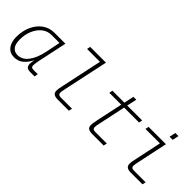

<svg xmlns="http://www.w3.org/2000/svg" viewBox="68 -1481 2264 2264"><g transform="rotate(45 1200.0 -349.0)"><path d="M193 12Q123 12 82.5 -38.5Q42 -89 42 -176Q42 -278 78.5 -358Q115 -438 179 -484Q243 -530 328 -530H509L431 -163Q426 -140 423 -117Q420 -94 420 -79Q420 -45 461 -45H533L524 0H449Q418 0 398.5 -14Q379 -28 379 -67Q379 -79 381.5 -96.5Q384 -114 389 -135Q352 -63 305 -25.5Q258 12 193 12ZM204 -35Q281 -35 336.5 -108Q392 -181 418 -312L453 -487H320Q255 -487 204 -447Q153 -407 123 -338.5Q93 -270 93 -185Q93 -108 123 -71.5Q153 -35 204 -35Z M912 0Q866 0 845.5 -15.5Q825 -31 825 -64Q825 -85 829.5 -109.5Q834 -134 840 -160L948 -667H733L742 -710H1005L887 -158Q882 -133 878 -113Q874 -93 874 -77Q874 -61 885 -52Q896 -43 922 -43H1106L1097 0Z M1485 0Q1440 0 1419.5 -15.5Q1399 -31 1399 -64Q1399 -85 1403.5 -109.5Q1408 -134 1413 -160L1483 -487H1284L1293 -530H1492L1519 -654H1567L1540 -530H1789L1780 -487H1531L1461 -158Q1455 -133 1451.5 -113Q1448 -93 1448 -77Q1448 -61 1459 -52Q1470 -43 1495 -43H1686L1677 0Z M2131 0Q2085 0 2064.5 -15.5Q2044 -31 2044 -64Q2044 -85 2048.5 -109.5Q2053 -134 2059 -160L2128 -487H1887L1896 -530H2185L2106 -158Q2101 -133 2097 -113Q2093 -93 2093 -77Q2093 -61 2104 -52Q2115 -43 2141 -43H2333L2324 0ZM2153 -623 2170 -702H2222L2205 -623Z"/></g></svg>

Font: Geist Mono ExtraLight
Style: Italic
Weight: 200
Italic angle: -12°
Monospace: yes
Designer: Basement.studio, Andrés Briganti, Mateo Zaragoza
Foundry: Basement.studio, Vercel, Andrés Briganti, Guido Ferreyra, Mateo Zaragoza
Version: Version 1.500; ttfautohint (v1.8.4.7-5d5b)